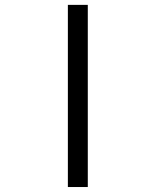

<svg xmlns="http://www.w3.org/2000/svg" viewBox="-20 -752 626 772"><path d="M333 0H252.9V-732.4H333Z"/></svg>

Font: CaskaydiaMono NF SemiLight
Style: Regular
Weight: 350
Designer: Aaron Bell
Foundry: Saja Typeworks
Version: Version 2111.001; ttfautohint (v1.8.4);Nerd Fonts 3.1.1